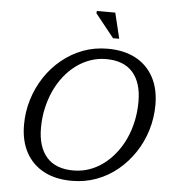

<svg xmlns="http://www.w3.org/2000/svg" viewBox="-59 -937 884 1001"><g transform="rotate(5 383.0 -437.0)"><path d="M170 -251Q170 -152 217.2 -98.2Q264.5 -44.5 357 -44.5Q400.5 -44.5 440 -58.2Q479.5 -72 514 -97.8Q548.5 -123.5 576.2 -158.8Q604 -194 623.8 -237Q643.5 -280 654 -329.2Q664.5 -378.5 664.5 -431Q664.5 -530.5 617.5 -584.2Q570.5 -638 477.5 -638Q434.5 -638 394.8 -624Q355 -610 320.8 -584.5Q286.5 -559 258.8 -523.8Q231 -488.5 211.2 -445.2Q191.5 -402 180.8 -353Q170 -304 170 -251ZM754 -422.5Q754 -354 734.5 -290Q715 -226 678.8 -171.5Q642.5 -117 593 -76Q543.5 -35 483 -12.5Q422.5 10 354 10Q268.5 10 207.2 -22.5Q146 -55 113.2 -115.5Q80.5 -176 80.5 -259.5Q80.5 -328.5 100.2 -392.5Q120 -456.5 156 -511Q192 -565.5 241.8 -606.2Q291.5 -647 352 -669.8Q412.5 -692.5 480.5 -692.5Q566.5 -692.5 627.5 -660Q688.5 -627.5 721.2 -567Q754 -506.5 754 -422.5ZM536 -749.5H503.5L406 -871.5L407 -883.5H503.5Z"/></g></svg>

Font: Newsreader 14pt
Style: Italic
Weight: 400
Italic angle: -17°
Designer: Hugues Gentile
Foundry: Production Type
Version: Version 1.003